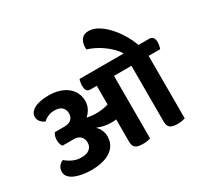

<svg xmlns="http://www.w3.org/2000/svg" viewBox="-178 -1122 1443 1372"><g transform="rotate(-30 543.5 -436.0)"><path d="M982 -514V2Q972 5 956.5 8Q941 11 921 11Q875 11 857.5 -4Q840 -19 840 -53V-514H696V2Q686 5 670.5 8Q655 11 635 11Q589 11 571.5 -4Q554 -19 554 -53V-237Q545 -235 535 -234.5Q525 -234 513 -234Q484 -234 454.5 -240Q425 -246 404 -256L402 -253Q419 -239 429.5 -214Q440 -189 440 -164Q440 -92 382.5 -51.5Q325 -11 219 -11Q186 -11 152.5 -16.5Q119 -22 91.5 -33Q64 -44 47 -62Q30 -80 30 -106Q30 -134 45.5 -152Q61 -170 79 -176Q101 -156 133.5 -140.5Q166 -125 205 -125Q248 -125 271.5 -144Q295 -163 295 -196Q295 -227 276 -246.5Q257 -266 222 -266H128Q121 -275 116.5 -289Q112 -303 112 -320Q112 -338 116.5 -352Q121 -366 128 -377H208Q244 -377 264 -394.5Q284 -412 284 -444Q284 -473 264.5 -493Q245 -513 201 -513Q174 -513 150 -502.5Q126 -492 110 -476Q87 -486 73 -503Q59 -520 59 -543Q59 -580 101.5 -603.5Q144 -627 221 -627Q267 -627 305 -615.5Q343 -604 370.5 -582.5Q398 -561 413.5 -530.5Q429 -500 429 -463Q429 -428 414 -400Q399 -372 377 -354Q392 -350 413 -347.5Q434 -345 453 -345Q504 -345 554 -360V-514H504Q481 -514 472 -527.5Q463 -541 463 -568Q463 -579 465.5 -594Q468 -609 472 -618H836Q818 -648 791.5 -673.5Q765 -699 735.5 -719.5Q706 -740 675.5 -754.5Q645 -769 620 -776Q619 -781 619 -785.5Q619 -790 619 -795Q619 -830 638 -856.5Q657 -883 698 -883Q735 -883 773.5 -860.5Q812 -838 847 -800.5Q882 -763 911 -715.5Q940 -668 958 -618H1046Q1087 -618 1087 -566Q1087 -555 1084 -539Q1081 -523 1077 -514Z"/></g></svg>

Font: Baloo 2
Style: Bold
Weight: 700
Designer: Sarang Kulkarni and Ek Type
Foundry: Ek Type
Version: Version 1.640;hotconv 1.0.111;makeotfexe 2.5.65597; ttfautoh